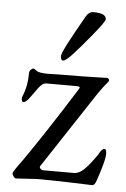

<svg xmlns="http://www.w3.org/2000/svg" viewBox="-49 -686 476 728"><g transform="rotate(5 188.5 -322.0)"><path d="M326 -626Q326 -617 282.5 -564Q239 -511 213.5 -483.5Q188 -456 178.5 -456Q169 -456 169 -473Q169 -490 250 -631Q261 -649 277 -649Q326 -649 326 -626ZM127 -401 165 -402Q260 -402 351 -405Q355 -405 357.5 -400.5Q360 -396 358 -393Q338 -369 320 -343L127 -50Q124 -45 129 -40Q134 -35 139 -35H256Q276 -35 295.5 -54Q315 -73 342 -112Q354 -136 364 -136Q372 -136 372 -117.5Q372 -99 357.5 -52Q343 -5 338.5 0Q334 5 330 5Q326 5 255 2.5Q184 0 119 0L39 5Q35 5 30 -1.5Q25 -8 25 -14Q25 -20 62 -70Q136 -176 248 -354Q255 -364 239 -364H122Q108 -364 92 -342Q88 -336 81 -326.5Q74 -317 71.5 -313.5Q69 -310 65 -304.5Q61 -299 58 -296Q48 -286 42.5 -286Q37 -286 35.5 -294Q34 -302 37 -308Q54 -348 54 -398Q54 -405 59.5 -410.5Q65 -416 69 -416Q73 -416 82 -408.5Q91 -401 127 -401Z"/></g></svg>

Font: EB Garamond
Style: Regular
Weight: 400
Version: Version 0.012